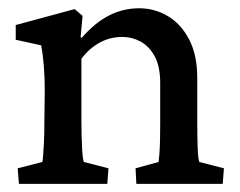

<svg xmlns="http://www.w3.org/2000/svg" viewBox="-20 -451 588 471"><path d="M26.4 0 23.4 -38.1 84 -53.7Q85 -58.6 85.9 -70.8Q86.9 -83 87.9 -103.5Q88.9 -124 88.9 -155.3L89.8 -230.5Q89.8 -261.7 87.4 -290.5Q85 -319.3 81.1 -339.8L18.6 -353.5V-389.6L163.1 -428.7L182.6 -412.1L177.7 -359.4L180.7 -358.4Q212.9 -395.5 247.6 -413.1Q282.2 -430.7 321.3 -430.7Q359.4 -430.7 391.6 -411.6Q423.8 -392.6 443.8 -354.5Q463.9 -316.4 463.9 -259.8V-154.3Q463.9 -120.1 464.8 -91.3Q465.8 -62.5 468.8 -53.7L529.3 -38.1L526.4 0H314.5L312.5 -38.1L369.1 -53.7Q370.1 -61.5 371.1 -74.7Q372.1 -87.9 372.6 -106.4Q373 -125 373 -149.4V-247.1Q373 -288.1 359.4 -313Q345.7 -337.9 324.7 -349.1Q303.7 -360.4 280.3 -360.4Q250 -360.4 224.1 -346.2Q198.2 -332 179.7 -306.6V-161.1Q179.7 -119.1 181.2 -90.8Q182.6 -62.5 185.5 -53.7L246.1 -38.1L243.2 0Z"/></svg>

Font: Crimson Pro Medium
Style: Regular
Weight: 500
Designer: Jacques Le Bailly
Foundry: Baron von Fonthausen
Version: Version 1.003